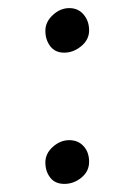

<svg xmlns="http://www.w3.org/2000/svg" viewBox="-20 -440 322 474"><path d="M151 -420Q173 -420 186.5 -404Q200 -388 200 -365Q200 -342 180.5 -326Q161 -310 138.5 -310Q116 -310 104 -326Q92 -342 92 -364Q92 -386 110.5 -403Q129 -420 151 -420ZM151 -94Q173 -94 186.5 -79Q200 -64 200 -40.5Q200 -17 181 -1.5Q162 14 139 14Q116 14 104 -1.5Q92 -17 92 -39Q92 -61 110.5 -77.5Q129 -94 151 -94Z"/></svg>

Font: Montaga
Style: Regular
Weight: 400
Designer: Alejandra Rodriguez
Foundry: Alejandra Rodriguez
Version: Version 1.001